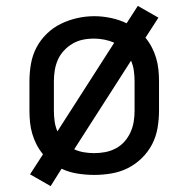

<svg xmlns="http://www.w3.org/2000/svg" viewBox="-20 -586 640 652"><path d="M152 46 82 6 126 -62Q113 -78 104 -95.5Q95 -113 89.5 -132Q84 -151 82 -170.5Q80 -190 80 -210V-310Q80 -339 85 -368.5Q90 -398 103.5 -424Q117 -450 138.5 -471Q160 -492 186.5 -505Q213 -518 242 -524.5Q271 -531 300 -531Q328 -531 356.5 -525Q385 -519 410 -507L448 -566L518 -526L474 -458Q487 -442 496 -424.5Q505 -407 510.5 -388Q516 -369 518 -349.5Q520 -330 520 -310V-210Q520 -181 515 -151.5Q510 -122 496.5 -96Q483 -70 461.5 -49Q440 -28 414 -15Q388 -2 358.5 3Q329 8 300 8Q272 8 243.5 3.5Q215 -1 189 -13ZM175 -140 368 -441Q352 -448 334 -451.5Q316 -455 298 -455Q279 -455 260.5 -451Q242 -447 226 -437.5Q210 -428 197 -414Q184 -400 176.5 -383Q169 -366 166 -347.5Q163 -329 163 -310V-210Q163 -192 165.5 -174Q168 -156 175 -140ZM300 -66Q319 -66 337.5 -69.5Q356 -73 373 -82Q390 -91 402.5 -105Q415 -119 423 -136.5Q431 -154 434 -172.5Q437 -191 437 -210V-310Q437 -328 434.5 -346Q432 -364 425 -380L232 -79Q247 -72 264.5 -69Q282 -66 300 -66Z"/></svg>

Font: Iosevka Meiseki Sans
Style: Regular
Weight: 400
Monospace: yes
Designer: Belleve Invis
Foundry: Belleve Invis
Version: Version 11.2.6; ttfautohint (v1.8.4)